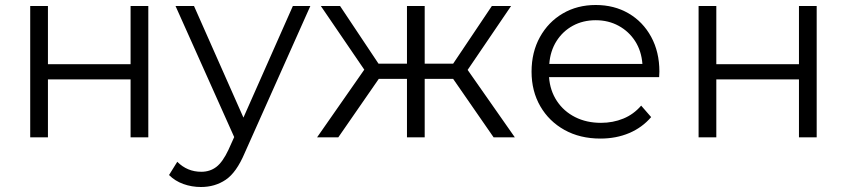

<svg xmlns="http://www.w3.org/2000/svg" viewBox="-20 -550 3392 769"><path d="M101 0V-526H172V-293H503V-526H574V0H503V-232H172V0Z M785 199Q748 199 714.5 187Q681 175 657 151L690 98Q730 138 786 138Q821 138 846.5 118.5Q872 99 895 50L918 -1L683 -526H757L955 -79L1153 -526H1223L960 63Q927 141 884 170Q841 199 785 199Z M1957 0 1795 -234H1681V0H1610V-234H1497L1335 0H1250L1439 -271L1265 -526H1342L1496 -295H1610V-526H1681V-295H1795L1950 -526H2027L1853 -270L2042 0Z M2385 5Q2303 5 2241 -29.5Q2179 -64 2144 -124.5Q2109 -185 2109 -263Q2109 -341 2142.5 -401.5Q2176 -462 2234 -496Q2292 -530 2366 -530Q2440 -530 2497.5 -496.5Q2555 -463 2588 -402.5Q2621 -342 2621 -263Q2621 -258 2620.5 -252.5Q2620 -247 2620 -241H2179Q2183 -187 2210.5 -145.5Q2238 -104 2283.5 -81Q2329 -58 2387 -58Q2435 -58 2476.5 -75Q2518 -92 2548 -127L2588 -81Q2552 -39 2500 -17Q2448 5 2385 5ZM2180 -294H2553Q2549 -346 2524 -385Q2499 -424 2458 -446.5Q2417 -469 2366 -469Q2315 -469 2274.5 -447Q2234 -425 2209 -385.5Q2184 -346 2180 -294Z M2778 0V-526H2849V-293H3180V-526H3251V0H3180V-232H2849V0Z"/></svg>

Font: Montserrat
Style: Regular
Weight: 400
Designer: Julieta Ulanovsky
Foundry: Julieta Ulanovsky
Version: Version 9.000; ttfautohint (v1.8.4.7-5d5b)